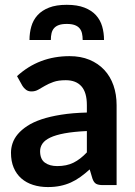

<svg xmlns="http://www.w3.org/2000/svg" viewBox="-20 -750 548 778"><path d="M332 -219Q278.5 -216.5 242 -209.8Q205.5 -203 183.5 -192.5Q161.5 -182 152 -168Q142.5 -154 142.5 -137.5Q142.5 -105 161.8 -91Q181 -77 212 -77Q250 -77 277.8 -90.8Q305.5 -104.5 332 -132.5ZM49 -441.5Q137.5 -522.5 262 -522.5Q307 -522.5 342.5 -507.8Q378 -493 402.5 -466.8Q427 -440.5 439.8 -404Q452.5 -367.5 452.5 -324V0H396.5Q379 0 369.5 -5.2Q360 -10.5 354.5 -26.5L343.5 -63.5Q324 -46 305.5 -32.8Q287 -19.5 267 -10.5Q247 -1.5 224.2 3.2Q201.5 8 174 8Q141.5 8 114 -0.8Q86.5 -9.5 66.5 -27Q46.5 -44.5 35.5 -70.5Q24.5 -96.5 24.5 -131Q24.5 -150.5 31 -169.8Q37.5 -189 52.2 -206.5Q67 -224 90.5 -239.5Q114 -255 148.2 -266.5Q182.5 -278 228 -285.2Q273.5 -292.5 332 -294V-324Q332 -375.5 310 -400.2Q288 -425 246.5 -425Q216.5 -425 196.8 -418Q177 -411 162 -402.2Q147 -393.5 134.8 -386.5Q122.5 -379.5 107.5 -379.5Q94.5 -379.5 85.5 -386.2Q76.5 -393 71 -402ZM250.5 -730.5Q293 -730.5 322 -719.2Q351 -708 368.8 -688.5Q386.5 -669 394 -643Q401.5 -617 401.5 -588H315Q315 -603 312.2 -615Q309.5 -627 302.2 -635.5Q295 -644 282.5 -648.5Q270 -653 250.5 -653Q231 -653 218.5 -648.5Q206 -644 198.8 -635.5Q191.5 -627 188.8 -615Q186 -603 186 -588H99.5Q99.5 -617 107 -643Q114.5 -669 132.2 -688.5Q150 -708 178.8 -719.2Q207.5 -730.5 250.5 -730.5Z"/></svg>

Font: Lato 2
Style: Bold
Weight: 700
Designer: Lukasz Dziedzic with Adam Twardoch and Botio Nikoltchev
Foundry: tyPoland Lukasz Dziedzic
Version: Version 2.015; 2015-08-06; http://www.latofonts.com/